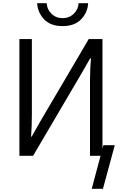

<svg xmlns="http://www.w3.org/2000/svg" viewBox="-20 -976 763 1203"><path d="M212.9 -956.1H272.5Q274.4 -917 302.7 -889.6Q331.1 -862.3 372.1 -862.3Q414.1 -862.3 442.4 -890.1Q470.7 -918 472.7 -956.1H532.2Q529.3 -898.4 488.8 -855.5Q448.2 -812.5 372.1 -812.5Q295.9 -812.5 255.9 -855.5Q215.8 -898.4 212.9 -956.1ZM554.7 207 627.9 -66.4H699.2L625 207ZM101.6 -731.4H179.7V-261.7Q179.7 -186.5 174.8 -120.1H178.7L230.5 -211.9L536.1 -731.4H622.1V0H543.9V-468.8Q543.9 -542 549.8 -610.4H544.9L495.1 -523.4L187.5 0H101.6Z"/></svg>

Font: Gothic A1
Style: Regular
Weight: 400
Designer: HanYang I&C Co.,Ltd.
Foundry: HanYang I&C Co.,Ltd.
Version: Version 2.50